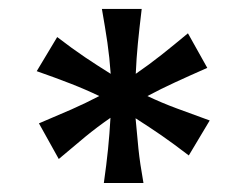

<svg xmlns="http://www.w3.org/2000/svg" viewBox="-20 -801 546 426"><path d="M294.4 -781.2Q289.1 -737.3 285.9 -704.6Q282.7 -671.9 281.2 -637.2Q311 -657.7 337.9 -679Q364.7 -700.2 397 -727.1L439.9 -650.4Q399.9 -632.8 368.7 -618.4Q337.4 -604 307.1 -587.9Q338.9 -572.8 371.3 -560.8Q403.8 -548.8 445.3 -533.7L398.9 -456.1Q365.2 -481.9 338.4 -500.5Q311.5 -519 280.8 -538.6Q283.7 -504.4 287.1 -471.4Q290.5 -438.5 298.3 -395H210.4Q216.3 -436.5 219.7 -470.2Q223.1 -503.9 225.1 -539.6Q195.3 -519 168.9 -497.3Q142.6 -475.6 110.4 -448.2L66.4 -527.3Q106.9 -544.4 138.7 -558.3Q170.4 -572.3 200.2 -587.9Q170.9 -602.1 136.5 -615.5Q102.1 -628.9 61.5 -643.1L106.9 -718.8Q140.6 -692.9 168.2 -674.3Q195.8 -655.8 225.6 -637.2Q223.1 -673.3 218.3 -706.5Q213.4 -739.7 206.1 -781.2Z"/></svg>

Font: Kanchenjunga
Style: Bold
Weight: 700
Designer: Becca Hirsbrunner Spalinger
Foundry: SIL International
Version: Version 2.001